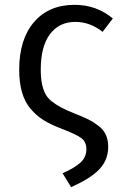

<svg xmlns="http://www.w3.org/2000/svg" viewBox="-20 -558 506 791"><path d="M287.1 -538.1Q377.9 -538.1 444.8 -481.9L402.8 -426.8Q351.1 -467.8 290 -467.8Q224.1 -467.8 186 -417.5Q147.9 -367.2 147.9 -271Q147.9 -238.3 152.6 -214.6Q157.2 -190.9 166 -173.1Q174.8 -155.3 192.4 -141.1Q210 -127 231.2 -115.7Q252.4 -104.5 286.1 -90.8Q322.3 -76.7 343.5 -66.2Q364.7 -55.7 385.7 -39.6Q406.7 -23.4 416.3 -2.2Q425.8 19 425.8 46.9Q425.8 100.6 389.4 139.2Q353 177.7 272.9 212.9L237.8 155.8Q286.6 134.3 311.3 112.1Q335.9 89.8 335.9 56.2Q335.9 26.9 315.4 11.2Q294.9 -4.4 231 -28.8Q188.5 -44.9 158.9 -63.5Q129.4 -82 105.7 -110.1Q82 -138.2 70.6 -178Q59.1 -217.8 59.1 -271Q59.1 -396 120.1 -467Q181.2 -538.1 287.1 -538.1Z"/></svg>

Font: Fira Sans Book
Style: Regular
Weight: 350
Designer: Carrois Corporate & Edenspiekermann AG
Foundry: Carrois Corporate GbR & Edenspiekermann AG
Version: Version 4.203;PS 004.203;hotconv 1.0.88;makeotf.lib2.5.64775